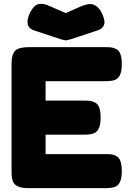

<svg xmlns="http://www.w3.org/2000/svg" viewBox="-20 -978 678 998"><path d="M217 -177H525Q548 -177 559.5 -175.5Q571 -174 586 -166Q613 -152 613 -88Q613 -18 576 -6Q559 0 524 0H128Q58 0 46 -38Q40 -54 40 -89V-645Q40 -696 59 -714.5Q78 -733 131 -733H525Q548 -733 559.5 -731.5Q571 -730 586 -722Q613 -708 613 -644Q613 -574 576 -562Q559 -556 524 -556H217V-455H415Q438 -455 449.5 -453.5Q461 -452 476 -444Q503 -430 503 -366Q503 -296 465 -284Q448 -278 413 -278H217ZM322 -768 299 -773Q206 -804 160 -819Q123 -830 123 -864Q123 -881 133 -906Q157 -955 184 -957Q192 -958 196 -958Q207 -958 225 -952L322 -910L408 -948Q434 -957 447 -957Q460 -957 467 -954Q493 -943 508 -912.5Q523 -882 523 -863Q523 -831 484 -819L345 -773Z"/></svg>

Font: Fredoka One
Style: Regular
Weight: 400
Version: Version 1.001;April 7, 2020;FontCreator 12.0.0.2522 64-bit